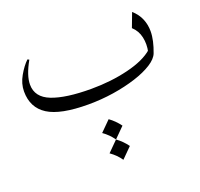

<svg xmlns="http://www.w3.org/2000/svg" viewBox="-99 -386 787 755"><g transform="rotate(-20 294.0 -8.5)"><path d="M82 -237.8Q50.8 -182.6 50.8 -144.5Q50.8 -91.3 108.4 -68.8Q166 -46.4 272 -46.4Q355 -46.4 427 -64Q499 -81.5 535.6 -113.8L531.2 -105.5Q538.1 -137.2 531.7 -166.7Q525.4 -196.3 503.4 -216.3L525.9 -275.9Q548.3 -255.9 558.3 -231.7Q568.4 -207.5 568.4 -180.2Q568.4 -160.6 563.5 -138.9Q558.6 -117.2 549.8 -94.2Q542 -73.2 513.2 -54.9Q484.4 -36.6 441.2 -22.7Q397.9 -8.8 346.2 -0.7Q294.4 7.3 240.7 7.3Q124 7.3 71.8 -25.9Q19.5 -59.1 19.5 -127Q19.5 -159.7 37.4 -190.9Q55.2 -222.2 75.2 -241.2ZM294.9 173.8Q319.3 191.4 337.4 216.3L294.9 258.8Q278.3 234.4 252.4 216.3ZM294.9 88.9Q319.3 106.4 337.4 131.3L294.9 173.8Q278.3 149.4 252.4 131.3Z"/></g></svg>

Font: Lateef ExtraLight
Style: Regular
Weight: 200
Designer: SIL International
Foundry: SIL International
Version: Version 4.200